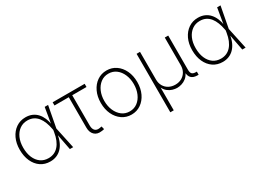

<svg xmlns="http://www.w3.org/2000/svg" viewBox="-26 -1241 2897 2133"><g transform="rotate(-30 1422.5 -174.5)"><path d="M291.5 11.7Q221.2 11.7 168.9 -24.2Q116.7 -60.1 87.9 -123.8Q59.1 -187.5 59.1 -271Q59.1 -353.5 89.1 -417Q119.1 -480.5 171.9 -516.6Q224.6 -552.7 293 -552.7Q340.3 -552.7 377.4 -536.4Q414.6 -520 440.9 -490.7Q467.3 -461.4 483.9 -422.1Q500.5 -382.8 507.3 -336.9H522L529.3 -274.4L587.9 0H545.4L488.8 -293.5Q480 -340.3 464.6 -380.1Q449.2 -419.9 425.8 -449.5Q402.3 -479 369.6 -495.4Q336.9 -511.7 293.5 -511.7Q237.3 -511.7 194.6 -481.2Q151.9 -450.7 127.9 -396.7Q104 -342.8 104 -271Q104 -198.7 127.2 -144.5Q150.4 -90.3 192.6 -60.3Q234.9 -30.3 292 -30.3Q331.1 -30.3 363.3 -44.4Q395.5 -58.6 420.4 -86.7Q445.3 -114.7 462.4 -155.5Q479.5 -196.3 487.8 -249.5L537.6 -545.9H581.1L529.3 -271.5L522.5 -210H509.3Q500.5 -156.2 481.4 -115Q462.4 -73.7 434.3 -45.4Q406.2 -17.1 370.1 -2.7Q334 11.7 291.5 11.7Z M951.7 3.9Q891.6 12.7 857.4 -20.8Q823.2 -54.2 823.2 -114.3V-504.9H639.6V-545.9H1050.3V-504.9H867.2V-116.7Q867.2 -71.8 888.7 -50.8Q910.2 -29.8 949.7 -36.6Q955.1 -37.6 962.4 -39.1Q969.7 -40.5 975.6 -41.5L985.4 -2.4Q978 0 969.2 1.7Q960.4 3.4 951.7 3.9Z M1333 11.7Q1265.6 11.7 1212.6 -24.9Q1159.7 -61.5 1129.4 -125.2Q1099.1 -189 1099.1 -271Q1099.1 -353 1129.4 -416.7Q1159.7 -480.5 1212.6 -516.8Q1265.6 -553.2 1333 -553.2Q1400.9 -553.2 1453.6 -516.8Q1506.3 -480.5 1536.6 -416.5Q1566.9 -352.5 1566.9 -271Q1566.9 -189 1536.6 -125.2Q1506.3 -61.5 1453.6 -24.9Q1400.9 11.7 1333 11.7ZM1333 -29.3Q1390.1 -29.3 1432.6 -61.5Q1475.1 -93.8 1498.5 -148.7Q1522 -203.6 1522 -271Q1522 -337.9 1498.5 -392.8Q1475.1 -447.8 1432.6 -480Q1390.1 -512.2 1333 -512.2Q1276.4 -512.2 1233.9 -479.7Q1191.4 -447.3 1167.7 -392.8Q1144 -338.4 1144 -271Q1144 -203.6 1167.7 -148.7Q1191.4 -93.8 1233.9 -61.5Q1276.4 -29.3 1333 -29.3Z M1716.3 204.1V-545.9H1760.3V-191.4Q1760.3 -143.1 1781.2 -107.4Q1802.2 -71.8 1838.4 -52.5Q1874.5 -33.2 1919.9 -33.2Q1965.3 -33.2 2001 -52.7Q2036.6 -72.3 2057.4 -107.7Q2078.1 -143.1 2078.1 -191.4V-545.9H2122.1V-105.5Q2122.1 -69.8 2136.7 -54.9Q2151.4 -40 2184.6 -40H2197.3V0H2183.6Q2130.9 0 2104.7 -26.1Q2078.6 -52.2 2078.6 -105.5V-177.2H2097.2Q2097.2 -124.5 2080.1 -88.9Q2063 -53.2 2035.9 -32Q2008.8 -10.7 1978 -1.5Q1947.3 7.8 1919.4 7.8Q1892.1 7.8 1861.3 -1.5Q1830.6 -10.7 1803.5 -32Q1776.4 -53.2 1759.3 -88.9Q1742.2 -124.5 1742.2 -177.2H1760.3V204.1Z M2503.4 11.7Q2433.1 11.7 2380.9 -24.2Q2328.6 -60.1 2299.8 -123.8Q2271 -187.5 2271 -271Q2271 -353.5 2301 -417Q2331.1 -480.5 2383.8 -516.6Q2436.5 -552.7 2504.9 -552.7Q2552.2 -552.7 2589.4 -536.4Q2626.5 -520 2652.8 -490.7Q2679.2 -461.4 2695.8 -422.1Q2712.4 -382.8 2719.2 -336.9H2733.9L2741.2 -274.4L2799.8 0H2757.3L2700.7 -293.5Q2691.9 -340.3 2676.5 -380.1Q2661.1 -419.9 2637.7 -449.5Q2614.3 -479 2581.5 -495.4Q2548.8 -511.7 2505.4 -511.7Q2449.2 -511.7 2406.5 -481.2Q2363.8 -450.7 2339.8 -396.7Q2315.9 -342.8 2315.9 -271Q2315.9 -198.7 2339.1 -144.5Q2362.3 -90.3 2404.5 -60.3Q2446.8 -30.3 2503.9 -30.3Q2543 -30.3 2575.2 -44.4Q2607.4 -58.6 2632.3 -86.7Q2657.2 -114.7 2674.3 -155.5Q2691.4 -196.3 2699.7 -249.5L2749.5 -545.9H2793L2741.2 -271.5L2734.4 -210H2721.2Q2712.4 -156.2 2693.4 -115Q2674.3 -73.7 2646.2 -45.4Q2618.2 -17.1 2582 -2.7Q2545.9 11.7 2503.4 11.7Z"/></g></svg>

Font: Inter ExtraLight
Style: Regular
Weight: 250
Designer: Rasmus Andersson
Foundry: rsms
Version: Version 4.001;git-66647c0bb